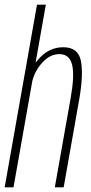

<svg xmlns="http://www.w3.org/2000/svg" viewBox="-41 -805 389 825"><path d="M-21 0H17L156 -785H118ZM194.5 0H232.5L300 -381Q318 -486 306.5 -544Q295 -602 231 -602Q174.5 -602 132.5 -559.5Q90.5 -517 81 -465L95.5 -445Q104 -494 138.2 -533.2Q172.5 -572.5 214 -572.5Q257.5 -572.5 268.8 -526.8Q280 -481 262.5 -383Z"/></svg>

Font: Anybody Condensed ExtraLight
Style: Italic
Weight: 250
Width: 3
Italic angle: -10°
Version: Version 1.113;gftools[0.9.25]